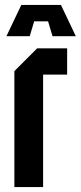

<svg xmlns="http://www.w3.org/2000/svg" viewBox="-20 -755 326 775"><path d="M38 0V-468L130 -560H251V-454H154V0ZM100 -609H6L66 -735H226L286 -609H192L174 -669H118Z"/></svg>

Font: Tektur Condensed Medium
Style: Regular
Weight: 500
Width: 3
Designer: Adam Jagosz
Foundry: Adam Jagosz
Version: Version 1.005;gftools[0.9.30]